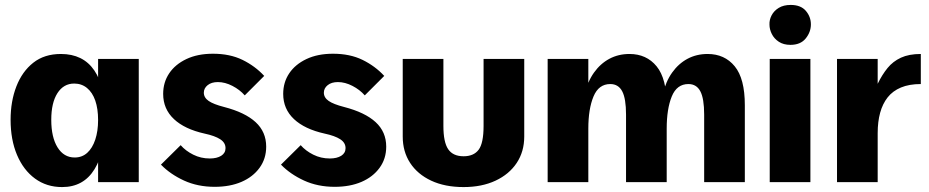

<svg xmlns="http://www.w3.org/2000/svg" viewBox="-20 -739 3771 779"><path d="M232 20Q169 20 122 -14.5Q75 -49 49 -110.5Q23 -172 23 -253Q23 -328 46.5 -388.5Q70 -449 115 -484.5Q160 -520 227 -520Q317 -520 362.5 -453.5Q408 -387 408 -256Q408 -125 363.5 -52.5Q319 20 232 20ZM283 -100Q313 -100 334 -119Q355 -138 366.5 -172.5Q378 -207 378 -252Q378 -298 366.5 -331Q355 -364 333 -382Q311 -400 281 -400Q238 -400 213 -361Q188 -322 188 -253Q188 -182 213.5 -141Q239 -100 283 -100ZM378 0V-500H543V0Z M713 -150Q733 -127 764 -111.5Q795 -96 831 -96Q860 -96 877.5 -107Q895 -118 895 -138Q895 -160 873.5 -174Q852 -188 810 -197Q729 -215 685.5 -256Q642 -297 642 -358Q642 -405 666.5 -441.5Q691 -478 736.5 -499.5Q782 -521 844 -521Q913 -521 964 -496Q1015 -471 1052 -431L973 -352Q953 -375 923 -390.5Q893 -406 864 -406Q838 -406 822.5 -393.5Q807 -381 807 -363Q807 -343 826.5 -329.5Q846 -316 889 -305Q974 -283 1017 -243.5Q1060 -204 1060 -144Q1060 -95 1033 -58Q1006 -21 959.5 -1Q913 19 851 19Q782 19 726.5 -6.5Q671 -32 633 -71Z M1200 -150Q1220 -127 1251 -111.5Q1282 -96 1318 -96Q1347 -96 1364.5 -107Q1382 -118 1382 -138Q1382 -160 1360.5 -174Q1339 -188 1297 -197Q1216 -215 1172.5 -256Q1129 -297 1129 -358Q1129 -405 1153.5 -441.5Q1178 -478 1223.5 -499.5Q1269 -521 1331 -521Q1400 -521 1451 -496Q1502 -471 1539 -431L1460 -352Q1440 -375 1410 -390.5Q1380 -406 1351 -406Q1325 -406 1309.5 -393.5Q1294 -381 1294 -363Q1294 -343 1313.5 -329.5Q1333 -316 1376 -305Q1461 -283 1504 -243.5Q1547 -204 1547 -144Q1547 -95 1520 -58Q1493 -21 1446.5 -1Q1400 19 1338 19Q1269 19 1213.5 -6.5Q1158 -32 1120 -71Z M1779 -500V-228Q1779 -162 1798.5 -133.5Q1818 -105 1861 -105Q1902 -105 1922 -131.5Q1942 -158 1942 -228V-500H2107V-185Q2107 -124 2076.5 -78Q2046 -32 1990.5 -6Q1935 20 1861 20Q1785 20 1729.5 -6Q1674 -32 1644 -78Q1614 -124 1614 -185V-500Z M2202 -500H2367V0H2202ZM2520 -274Q2520 -339 2504.5 -368.5Q2489 -398 2456 -398Q2409 -398 2388 -347.5Q2367 -297 2367 -217L2354 -280L2352 -356Q2364 -408 2390 -444.5Q2416 -481 2452.5 -500.5Q2489 -520 2534 -520Q2603 -520 2644 -470Q2685 -420 2685 -312V0H2520ZM2837 -274Q2837 -339 2821.5 -368.5Q2806 -398 2773 -398Q2726 -398 2705.5 -347.5Q2685 -297 2685 -217L2671 -280L2669 -356Q2681 -408 2707 -444.5Q2733 -481 2769.5 -500.5Q2806 -520 2851 -520Q2920 -520 2961 -470Q3002 -420 3002 -312V0H2837Z M3103 -500H3268V0H3103ZM3102 -639Q3101 -658 3110.5 -676.5Q3120 -695 3139.5 -707Q3159 -719 3188 -719Q3229 -719 3249.5 -695Q3270 -671 3270 -640Q3270 -609 3249 -583Q3228 -557 3187 -557Q3159 -557 3140 -569.5Q3121 -582 3111.5 -601Q3102 -620 3102 -639Z M3376 -500H3541V-399Q3559 -436 3581 -463Q3603 -490 3635.5 -505Q3668 -520 3716 -520V-398Q3669 -398 3635.5 -384Q3602 -370 3581.5 -344Q3561 -318 3551 -281.5Q3541 -245 3541 -199V0H3376Z"/></svg>

Font: Moderustic
Style: Bold
Weight: 700
Designer: Tural Alisoy
Foundry: TAFT Foundry
Version: Version 2.120